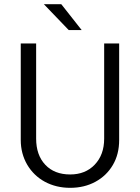

<svg xmlns="http://www.w3.org/2000/svg" viewBox="-20 -900 675 926"><path d="M196.3 -23.4Q142.6 -52.7 111.3 -105.5Q80.1 -159.2 80.1 -224.6V-690.4H154.3V-231.4Q154.3 -152.3 198.2 -105.5Q242.2 -58.6 318.4 -58.6Q391.6 -58.6 436.5 -105.5Q482.4 -153.3 482.4 -231.4V-690.4H554.7V-224.6Q554.7 -156.2 524.4 -104.5Q494.1 -52.7 440.4 -23.4Q386.7 5.9 318.4 5.9Q251 5.9 196.3 -23.4ZM191.4 -879.9H275.4L374 -754.9H311.5Z"/></svg>

Font: DINish
Style: Regular
Weight: 400
Designer: Bert Driehuis
Foundry: Playbeing
Version: Version 3.008; git-95204e4c-release